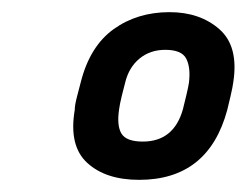

<svg xmlns="http://www.w3.org/2000/svg" viewBox="-20 -725 406 316"><path d="M209 -429Q154 -429 123.5 -457Q93 -485 103 -544Q103 -552 107 -567Q111 -582 113 -590Q128 -649 167 -677Q206 -705 259 -705Q309 -705 341 -677Q373 -649 364 -590Q363 -582 359.5 -567Q356 -552 354 -544Q323 -429 209 -429ZM215 -492Q266 -492 281 -545Q283 -553 286.5 -567.5Q290 -582 291 -589Q294 -614 286.5 -628.5Q279 -643 252 -643Q227 -643 209.5 -628.5Q192 -614 186 -589Q184 -582 180.5 -567.5Q177 -553 176 -545Q172 -518 180 -505Q188 -492 215 -492Z"/></svg>

Font: Lubike
Style: Italic
Weight: 400
Italic angle: -12°
Foundry: Honoka55
Version: Version 1.000;July 22, 2022;FontCreator 14.0.0.2862 64-bit